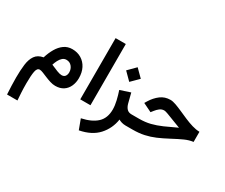

<svg xmlns="http://www.w3.org/2000/svg" viewBox="-150 -1107 2166 1846"><g transform="rotate(30 933.0 -184.5)"><path d="M172.9 -174.3Q190.4 -231.9 217.8 -278.8Q245.1 -325.7 283.9 -353.3Q322.8 -380.9 374 -380.9Q431.2 -380.9 474.6 -354.5Q518.1 -328.1 542.5 -280.8Q566.9 -233.4 566.9 -170.4Q566.9 -121.1 548.8 -80.6Q530.8 -40 494.9 -16.1Q459 7.8 405.3 7.8Q377.9 7.8 348.1 -1.5Q318.4 -10.7 290 -22.7Q261.7 -34.7 238.5 -43.9Q215.3 -53.2 200.7 -53.2Q171.4 -53.2 162.6 -7.8Q153.8 37.6 153.8 124Q153.8 182.1 156.7 230.7Q159.7 279.3 162.1 311H46.9Q43.9 261.2 42.2 215.6Q40.5 169.9 40.5 126Q40.5 44.9 48.6 -18.8Q56.6 -82.5 84.7 -123Q112.8 -163.6 172.9 -174.3ZM458.5 -171.4Q458.5 -209 435.8 -236.3Q413.1 -263.7 376 -263.7Q351.1 -263.7 332.8 -247.6Q314.5 -231.4 301.8 -206.5Q289.1 -181.6 280.8 -155.3Q321.3 -137.2 354.2 -124.5Q387.2 -111.8 406.7 -111.8Q434.1 -111.8 446.3 -129.2Q458.5 -146.5 458.5 -171.4Z M793 -680.2V-0.5H679.7V-680.2Z M1003.4 -543.9 1085 -462.4 1003.4 -381.3 922.4 -462.4ZM1184.6 0Q1158.7 0 1137.9 -6.3Q1117.2 -12.7 1104 -21Q1087.9 85 1017.8 162.1Q947.8 239.3 816.4 264.6L775.4 154.3Q886.2 130.4 942.9 76.9Q999.5 23.4 999.5 -71.8Q999.5 -115.2 987.3 -167Q975.1 -218.8 959 -266.1L1071.3 -303.2L1098.6 -195.8Q1107.9 -161.1 1126.7 -141.4Q1145.5 -121.6 1179.2 -121.6H1197.8V0Z M1178.2 -121.6H1261.2Q1329.6 -121.6 1386 -135.7Q1442.4 -149.9 1502 -176Q1561.5 -202.1 1638.2 -238.8Q1589.8 -256.8 1547.9 -273.4Q1505.9 -290 1476.1 -301Q1446.3 -312 1434.1 -312Q1406.2 -312 1384.5 -295.2Q1362.8 -278.3 1347.2 -257.8L1326.2 -231.4L1230 -278.3L1246.1 -305.2Q1279.8 -359.9 1326.2 -395Q1372.6 -430.2 1434.6 -430.2Q1460.4 -430.2 1495.8 -417.5Q1531.2 -404.8 1572.8 -386.2Q1614.3 -367.7 1658 -348.9Q1701.7 -330.1 1745.1 -317.1Q1788.6 -304.2 1828.1 -303.2V-190.9Q1782.2 -185.1 1735.4 -164.1Q1688.5 -143.1 1617.2 -105Q1554.7 -71.8 1500 -48.3Q1445.3 -24.9 1387.9 -12.5Q1330.6 0 1259.8 0H1178.2Z"/></g></svg>

Font: Vazirmatn UI NL SemiBold
Style: Regular
Weight: 600
Designer: Saber Rastikerdar
Foundry: Saber Rastikerdar
Version: Version 33.003